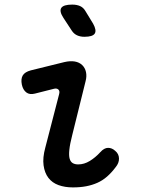

<svg xmlns="http://www.w3.org/2000/svg" viewBox="-20 -805 640 835"><path d="M132 -398Q109 -392 94.5 -403Q80 -414 75 -437Q70 -462 79 -477Q88 -492 114 -499L260 -535Q286 -541 305.5 -537.5Q325 -534 337.5 -522Q350 -510 354 -491.5Q358 -473 352 -451L294 -217Q284 -178 281.5 -153Q279 -128 283 -114.5Q287 -101 296.5 -95.5Q306 -90 320 -90Q346 -90 370.5 -105Q395 -120 416 -143Q433 -162 450 -162Q467 -162 481 -149Q497 -136 497.5 -116Q498 -96 483 -78Q465 -54 445.5 -37Q426 -20 403.5 -10Q381 0 355 5Q329 10 297 10Q262 10 234.5 0Q207 -10 190.5 -31.5Q174 -53 169.5 -86Q165 -119 177 -163L237 -395Q241 -409 234 -415.5Q227 -422 215 -419ZM292 -672 256 -727Q237 -756 246.5 -770.5Q256 -785 294 -785Q314 -785 328.5 -778.5Q343 -772 352 -756L385 -702Q401 -673 392 -659Q383 -645 347 -645Q329 -645 315 -651.5Q301 -658 292 -672Z"/></svg>

Font: Maple Mono NL Medium
Style: Italic
Weight: 500
Italic angle: -10°
Monospace: yes
Designer: subframe7536
Version: Version 7.000